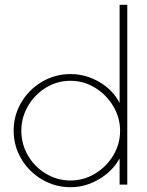

<svg xmlns="http://www.w3.org/2000/svg" viewBox="-20 -770 614 801"><path d="M37 -225Q37 -289 69 -343Q101 -397 155.5 -429Q210 -461 275 -461Q338 -461 395 -427.5Q452 -394 479 -340V-750H511V0H479V-109Q449 -55 392.5 -22Q336 11 275 11Q210 11 155.5 -21Q101 -53 69 -107Q37 -161 37 -225ZM481 -224Q481 -279 452.5 -327Q424 -375 376.5 -404Q329 -433 274 -433Q219 -433 172 -404.5Q125 -376 97 -328Q69 -280 69 -225Q69 -169 96.5 -121.5Q124 -74 171.5 -45.5Q219 -17 274 -17Q329 -17 376.5 -45.5Q424 -74 452.5 -121.5Q481 -169 481 -224Z"/></svg>

Font: Poiret One
Style: Regular
Weight: 400
Designer: Denis Masharov (denis.masharov@gmail.com), Cyreal (Charset Expansion)
Foundry: Denis Masharov
Version: Version 1.101